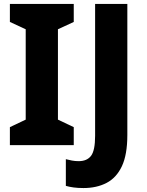

<svg xmlns="http://www.w3.org/2000/svg" viewBox="-20 -734 741 971"><path d="M353 0H30V-91L110 -129V-586L30 -623V-714H353V-623L273 -586V-129L353 -91ZM402 217Q374 217 352 214Q330 211 313 206V71Q328 75 344 78Q360 81 378 81Q420 81 440.5 54Q461 27 461 -47V-714H624V-52Q624 48 596.5 106.5Q569 165 519 191Q469 217 402 217Z"/></svg>

Font: Noto Sans Malayalam SemiCondensed ExtraBold
Style: Regular
Weight: 800
Width: 4
Designer: Jelle Bosma - Monotype Design Team
Foundry: Monotype Imaging Inc.
Version: Version 2.104; ttfautohint (v1.8.4.7-5d5b)